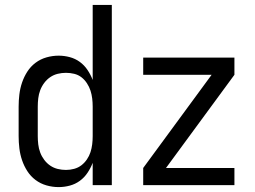

<svg xmlns="http://www.w3.org/2000/svg" viewBox="-20 -755 1040 783"><path d="M219 8Q194 8 169.5 1Q145 -6 125 -21Q105 -36 91.5 -57Q78 -78 70 -101.5Q62 -125 59 -150Q56 -175 56 -200V-320Q56 -345 59 -370Q62 -395 70 -418.5Q78 -442 91.5 -463Q105 -484 125 -499Q145 -514 169.5 -521Q194 -528 219 -528Q242 -528 264.5 -522Q287 -516 305.5 -502.5Q324 -489 337 -469.5Q350 -450 358 -429V-735H436V0H358V-91Q350 -70 337 -50.5Q324 -31 305.5 -17.5Q287 -4 264.5 2Q242 8 219 8ZM249 -62Q249 -62 249 -62Q249 -62 249 -62Q266 -62 282.5 -66.5Q299 -71 312 -81Q325 -91 334.5 -105Q344 -119 349 -134.5Q354 -150 356 -166.5Q358 -183 358 -200V-320Q358 -337 356 -353.5Q354 -370 349 -385.5Q344 -401 334.5 -415.5Q325 -430 312 -440Q299 -450 282.5 -454Q266 -458 249 -458Q232 -458 215.5 -454Q199 -450 185 -440.5Q171 -431 160.5 -417Q150 -403 144 -387Q138 -371 136 -354Q134 -337 134 -320V-200Q134 -183 136 -166Q138 -149 144 -133Q150 -117 160.5 -103Q171 -89 185 -79.5Q199 -70 215.5 -66Q232 -62 249 -62ZM564 0V-70L843 -450H564V-520H936V-450L657 -70H936V0Z"/></svg>

Font: Zed Sans
Style: Regular
Weight: 400
Designer: Belleve Invis
Foundry: Belleve Invis
Version: Version 1.0.0; ttfautohint (v1.8.4)